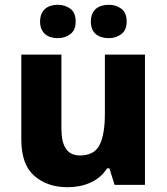

<svg xmlns="http://www.w3.org/2000/svg" viewBox="-20 -779 703 809"><path d="M148.9 -688C148.9 -639.6 181.6 -618.2 223.1 -618.2C243.7 -618.2 261.2 -624 276.4 -635.3C291.5 -646.5 298.8 -664.1 298.8 -688C298.8 -712.9 291.5 -731 276.4 -742.2C261.2 -753.4 243.7 -758.8 223.1 -758.8C181.6 -758.8 148.9 -737.3 148.9 -688ZM362.8 -688C362.8 -639.6 394.5 -618.2 439 -618.2C459 -618.2 476.1 -624 491.2 -635.3C506.3 -646.5 513.7 -664.1 513.7 -688C513.7 -712.9 506.3 -731 491.2 -742.2C476.1 -753.4 459 -758.8 439 -758.8C394.5 -758.8 362.8 -737.3 362.8 -688ZM421.9 -548.8V-298.8C421.9 -242.2 414.6 -198.7 399.9 -168.9C385.3 -139.2 357.4 -124 316.9 -124C262.2 -124 238.8 -163.6 238.8 -237.8V-548.8H69.8V-190.9C69.8 -121.1 87.9 -69.8 124.5 -38.1C161.1 -6.3 207.5 9.8 264.2 9.8C332 9.8 396 -13.7 431.2 -69.8H440.9L462.9 0H590.8V-548.8Z"/></svg>

Font: Noto Reveo Sans
Style: Regular
Weight: 800
Designer: Monotype Design Team
Foundry: Monotype Imaging Inc.
Version: Version 2.007